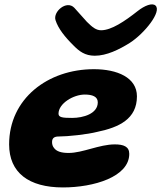

<svg xmlns="http://www.w3.org/2000/svg" viewBox="-20 -801 725 863"><path d="M406 -550.5C459 -550.5 515 -578 563 -608C629.5 -650.5 708 -749 679 -776C664.5 -789.5 630 -776 599 -751.5C540 -705 480.5 -665 434.5 -665C412 -665 395 -678.5 370.5 -703C351.5 -723 337.5 -741 314 -766C279.5 -802 217.5 -748.5 229.5 -710.5C241.5 -672.5 272 -634.5 310.5 -596.5C336 -570.5 362 -550.5 406 -550.5ZM263 41.5C401.5 41.5 561 -6 561 -109.5C561 -142.5 535 -152 496 -152C426.5 -152 351.5 -113.5 288.5 -113.5C256.5 -113.5 233.5 -120 222 -137C216.5 -144 214 -152.5 214 -162.5C214 -182 226 -187.5 244.5 -187.5C284 -187.5 371.5 -196.5 418 -208.5C514.5 -228.5 595.5 -266 595.5 -368C595.5 -452.5 507 -490 402 -490C195 -490 21 -357.5 21 -152C21 -25 109 41.5 263 41.5ZM304.5 -271C262 -271 243 -273 243 -290C243 -336 310 -376 361 -376C395 -376 419.5 -367 419.5 -341C419.5 -289.5 353.5 -271 304.5 -271Z"/></svg>

Font: Gluten
Style: Bold Italic
Weight: 700
Italic angle: -13°
Designer: Tyler Finck
Foundry: Etcetera Type Company
Version: Version 0.920